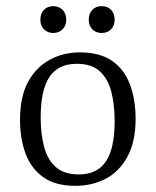

<svg xmlns="http://www.w3.org/2000/svg" viewBox="-20 -593 505 623"><path d="M352 -201Q352 -254 341 -296Q330 -338 303.5 -362Q277 -386 229 -386Q169 -386 140.5 -343.5Q112 -301 112 -211Q112 -159 123 -117Q134 -75 161 -51Q188 -27 236 -27Q295 -27 323.5 -69Q352 -111 352 -201ZM45 -204Q45 -280 71.5 -328Q98 -376 142 -399.5Q186 -423 239 -423Q305 -423 344.5 -395Q384 -367 402 -318Q420 -269 420 -207Q420 -133 393.5 -84.5Q367 -36 323 -13Q279 10 225 10Q160 10 120.5 -18Q81 -46 63 -94.5Q45 -143 45 -204ZM195 -529Q195 -510 183 -498Q171 -486 153 -486Q134 -486 122.5 -498Q111 -510 111 -529Q111 -549 122.5 -561Q134 -573 153 -573Q171 -573 183 -561Q195 -549 195 -529ZM352 -529Q352 -510 340.5 -498Q329 -486 310 -486Q291 -486 279.5 -498Q268 -510 268 -529Q268 -549 279.5 -561Q291 -573 310 -573Q329 -573 340.5 -561Q352 -549 352 -529Z"/></svg>

Font: Yrsa Light
Style: Regular
Weight: 300
Designer: Anna Giedrys (Yrsa+Rasa design), David Brezina (Yrsa art-direction, Rasa art-direction, design)
Foundry: Rosetta Type Foundry
Version: Version 2.004